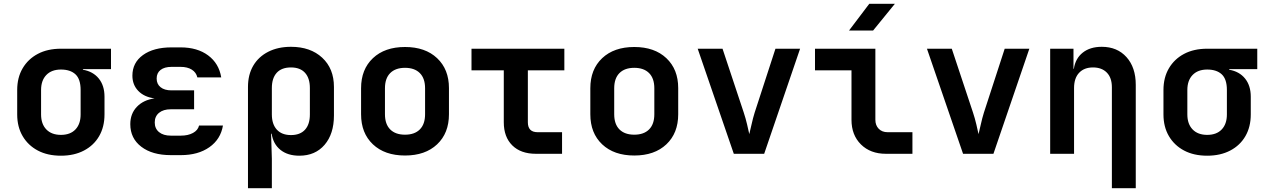

<svg xmlns="http://www.w3.org/2000/svg" viewBox="-20 -805 6640 1005"><path d="M299 10Q229 10 178 -17Q127 -44 98.5 -92.5Q70 -141 70 -206V-334Q70 -399 98.5 -447.5Q127 -496 178 -523Q229 -550 299 -550H561V-443H414V-440Q467 -431 497 -394Q527 -357 527 -299V-206Q527 -141 499 -92.5Q471 -44 419.5 -17Q368 10 299 10ZM299 -99Q348 -99 375 -127.5Q402 -156 402 -206V-334Q402 -391 375 -416Q348 -441 299 -441Q250 -441 222.5 -412.5Q195 -384 195 -334V-206Q195 -156 222.5 -127.5Q250 -99 299 -99Z M927 7H874Q777 7 719.5 -37Q662 -81 662 -155Q662 -210 696.5 -246Q731 -282 789 -290Q735 -297 704 -329Q673 -361 673 -409Q673 -477 728.5 -517Q784 -557 878 -557H925Q1013 -557 1069.5 -515Q1126 -473 1138 -400H1013Q1007 -426 984 -440.5Q961 -455 925 -455H878Q841 -455 820.5 -439Q800 -423 800 -394Q800 -365 820.5 -348.5Q841 -332 877 -332H996V-233H874Q835 -233 812.5 -214.5Q790 -196 790 -164Q790 -132 812.5 -113.5Q835 -95 874 -95H927Q964 -95 990 -109Q1016 -123 1022 -148H1147Q1135 -76 1076 -34.5Q1017 7 927 7Z M1278 180V-350Q1278 -414 1305.5 -461Q1333 -508 1384 -534Q1435 -560 1503 -560Q1605 -560 1666.5 -503Q1728 -446 1728 -350V-201Q1728 -104 1679 -47Q1630 10 1547 10Q1486 10 1448 -20.5Q1410 -51 1402 -105H1399L1403 26V180ZM1503 -98Q1551 -98 1576.5 -126Q1602 -154 1602 -206V-344Q1602 -396 1576.5 -424Q1551 -452 1503 -452Q1454 -452 1428.5 -424Q1403 -396 1403 -344V-206Q1403 -155 1429 -126.5Q1455 -98 1503 -98Z M2100 9Q1994 9 1932 -49.5Q1870 -108 1870 -207V-343Q1870 -442 1932 -500.5Q1994 -559 2100 -559Q2206 -559 2268 -500.5Q2330 -442 2330 -344V-207Q2330 -108 2268 -49.5Q2206 9 2100 9ZM2100 -100Q2150 -100 2177.5 -127.5Q2205 -155 2205 -207V-343Q2205 -395 2177.5 -422.5Q2150 -450 2100 -450Q2050 -450 2022.5 -422.5Q1995 -395 1995 -343V-207Q1995 -155 2022.5 -127.5Q2050 -100 2100 -100Z M2785 0Q2706 0 2661.5 -44Q2617 -88 2617 -165V-437H2448V-550H2934V-437H2743V-165Q2743 -113 2794 -113H2922V0Z M3300 9Q3194 9 3132 -49.5Q3070 -108 3070 -207V-343Q3070 -442 3132 -500.5Q3194 -559 3300 -559Q3406 -559 3468 -500.5Q3530 -442 3530 -344V-207Q3530 -108 3468 -49.5Q3406 9 3300 9ZM3300 -100Q3350 -100 3377.5 -127.5Q3405 -155 3405 -207V-343Q3405 -395 3377.5 -422.5Q3350 -450 3300 -450Q3250 -450 3222.5 -422.5Q3195 -395 3195 -343V-207Q3195 -155 3222.5 -127.5Q3250 -100 3300 -100Z M3821 0 3632 -550H3762L3873 -216Q3883 -186 3890.5 -154Q3898 -122 3902 -103Q3907 -122 3914 -154Q3921 -186 3930 -215L4039 -550H4168L3980 0Z M4617 0Q4536 0 4486.5 -49Q4437 -98 4437 -178V-437H4246V-550H4562V-178Q4562 -149 4579.5 -131Q4597 -113 4626 -113H4756V0ZM4424 -645 4530 -785H4664L4550 -645Z M5021 0 4832 -550H4962L5073 -216Q5083 -186 5090.5 -154Q5098 -122 5102 -103Q5107 -122 5114 -154Q5121 -186 5130 -215L5239 -550H5368L5180 0Z M5477 0V-550H5599V-445H5601Q5609 -499 5647.5 -529.5Q5686 -560 5747 -560Q5828 -560 5876.5 -506Q5925 -452 5925 -361V180H5800V-348Q5800 -398 5773.5 -425Q5747 -452 5701 -452Q5655 -452 5628.5 -424Q5602 -396 5602 -344V0Z M6299 10Q6229 10 6178 -17Q6127 -44 6098.5 -92.5Q6070 -141 6070 -206V-334Q6070 -399 6098.5 -447.5Q6127 -496 6178 -523Q6229 -550 6299 -550H6561V-443H6414V-440Q6467 -431 6497 -394Q6527 -357 6527 -299V-206Q6527 -141 6499 -92.5Q6471 -44 6419.5 -17Q6368 10 6299 10ZM6299 -99Q6348 -99 6375 -127.5Q6402 -156 6402 -206V-334Q6402 -391 6375 -416Q6348 -441 6299 -441Q6250 -441 6222.5 -412.5Q6195 -384 6195 -334V-206Q6195 -156 6222.5 -127.5Q6250 -99 6299 -99Z"/></svg>

Font: NKDuy Mono
Style: Bold
Weight: 700
Monospace: yes
Designer: NKDuy
Foundry: NKDuy
Version: Version 2.251; ttfautohint (v1.8.4.7-5d5b)